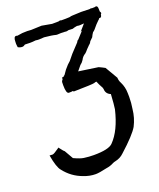

<svg xmlns="http://www.w3.org/2000/svg" viewBox="-169 -820 949 1148"><g transform="rotate(-20 305.5 -245.5)"><path d="M238.8 226.6Q200.7 226.6 163.6 211.9Q95.2 187.5 50.8 129.9Q30.3 106.9 16.6 27.3Q22.5 27.3 27.3 27.8Q32.2 28.3 36.1 28.3Q44.4 28.3 81.5 2L81.1 -0.5Q106.9 33.7 110.4 33.7Q137.2 81.1 139.2 84Q141.1 86.9 142.6 89.8Q182.6 108.4 204.6 111.3Q235.4 115.7 267.1 115.7Q361.8 115.7 388.2 88.4Q448.7 27.3 478.5 -98.6Q482.9 -125.5 486.8 -192.4Q456.5 -204.6 456.1 -236.3Q454.1 -247.1 447.8 -255.9Q440.4 -268.6 430.7 -292Q424.8 -292 414.8 -288.3Q404.8 -284.7 284.2 -282.7L278.3 -287.6Q275.9 -285.6 253.9 -285.6Q236.8 -285.6 236.8 -338.9L237.3 -360.8Q243.2 -373.5 245.1 -373.5Q245.6 -373.5 245.6 -372.6L246.1 -385.3L255.9 -385.7Q257.3 -390.6 265.1 -394L284.2 -421.4Q288.6 -427.7 305.2 -445.3Q314.5 -453.1 323.2 -461.9L352.5 -497.6L402.8 -551.3Q407.2 -562 414.6 -564.9Q420.9 -571.3 450.2 -604Q451.7 -606.9 451.7 -607.9Q451.7 -608.4 451.2 -608.4Q449.2 -608.4 442.4 -601.6L480 -644.5L453.6 -642.6Q443.8 -642.6 435.5 -644.5Q418.9 -642.1 405.8 -637.2Q390.6 -637.2 378.9 -638.2Q370.6 -635.3 363.3 -635.3Q358.4 -635.3 354 -636.7Q353.5 -636.2 352.5 -636.2L331.1 -637.2Q322.3 -637.2 310.5 -636.2H306.2Q301.8 -636.2 300.3 -636.7Q278.3 -643.1 227.5 -647.9L195.3 -646Q183.6 -646 173.8 -647.9Q153.8 -645.5 137.7 -645.5Q119.1 -645.5 105 -646.5Q95.2 -638.7 86.4 -638.7Q71.3 -638.7 59.1 -646.5Q58.6 -652.3 57.6 -658.2Q56.6 -664.1 56.6 -668.9L57.1 -681.6Q57.1 -713.4 73.2 -713.4Q76.7 -713.4 81.1 -711.4L113.8 -716.3Q121.6 -717.3 145.5 -717.3Q157.7 -715.8 170.4 -715.8L236.8 -718.3L300.3 -707L341.3 -707.5Q347.7 -710 352.5 -710Q355.5 -710 359.4 -708H385.7Q392.6 -709 412.1 -709Q422.4 -712.4 432.6 -712.4L487.3 -714.8L543.9 -713.4Q546.4 -715.3 548.8 -715.3Q551.8 -715.3 554.7 -713.4L573.7 -713.9Q578.1 -715.8 581.1 -715.8Q592.8 -715.8 592.8 -695.8L593.3 -678.7Q598.1 -672.9 598.1 -668Q598.1 -664.6 593.3 -660.2Q591.8 -644 583 -642.6L577.1 -643.1Q570.3 -633.8 566.4 -631.8Q549.3 -616.2 526.9 -588.4Q520.5 -581.1 513.2 -576.7Q503.4 -562.5 498 -549.8Q487.8 -538.6 479 -531.2Q473.6 -518.6 462.9 -511.7L462.4 -510.7Q443.4 -492.2 433.6 -480Q428.2 -474.1 426.3 -473.1Q406.2 -461.4 397.5 -442.4Q388.2 -427.2 375 -418Q362.8 -401.9 352.1 -390.1L349.1 -386.7L472.7 -368.7Q491.7 -360.4 510.3 -350.1L556.6 -271Q557.6 -250.5 566.4 -235.4Q583 -202.1 583.5 -163.1L584 -139.2Q584 -101.6 577.6 -63.5Q572.3 -9.8 547.4 38.6Q522 82.5 429.7 165.5Q407.2 187.5 374.5 194.3Q365.7 195.8 357.9 199.7Q335.4 211.9 309.6 215.3Q260.7 226.6 238.8 226.6Z"/></g></svg>

Font: Kurland
Style: Regular
Weight: 400
Designer: GGBot
Version: 0.22